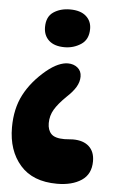

<svg xmlns="http://www.w3.org/2000/svg" viewBox="-54 -678 487 826"><g transform="rotate(5 190.0 -265.0)"><path d="M308 -565Q308 -519 276 -498Q244 -477 205 -477Q161 -477 137.5 -498.5Q114 -520 114 -556Q114 -601 143.5 -621Q173 -641 215 -641Q260 -641 284 -620Q308 -599 308 -565ZM224 111Q119 111 64.5 48.5Q10 -14 10 -114Q10 -195 41.5 -255.5Q73 -316 134 -367Q161 -389 184 -399Q207 -409 226 -409Q251 -409 268 -395Q285 -381 285 -357Q285 -334 272 -312Q259 -290 233 -266Q198 -232 182 -205Q166 -178 166 -146Q166 -116 182 -99.5Q198 -83 239 -83Q248 -83 258 -84Q268 -85 276 -85Q321 -85 345.5 -62.5Q370 -40 370 1Q370 57 329.5 84Q289 111 224 111Z"/></g></svg>

Font: DynaPuff Condensed Medium
Style: Regular
Weight: 500
Width: 3
Designer: Toshi Omagari, Jennifer Daniel
Foundry: Google Fonts
Version: Version 2.000; ttfautohint (v1.8.4.7-5d5b)